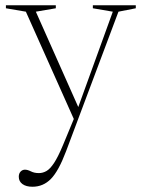

<svg xmlns="http://www.w3.org/2000/svg" viewBox="-20 -446 546 731"><path d="M103.5 265Q79.5 265 65.5 254.8Q51.5 244.5 51.5 227Q51.5 214.5 58.5 207.2Q65.5 200 75 200Q85 200 97.8 206.5Q110.5 213 128 213Q143 213 156.8 205.2Q170.5 197.5 185.8 174.5Q201 151.5 220 106L261 7L78.5 -401.5L2.5 -414.5V-426H192.5V-414.5L116.5 -401.5L278 -38.5L409.5 -401.5L333.5 -414.5V-426H497V-414.5L431 -401.5L231.5 130Q203 205.5 173.8 235.2Q144.5 265 103.5 265Z"/></svg>

Font: Newsreader 16pt ExtraLight
Style: Regular
Weight: 275
Designer: Hugues Gentile
Foundry: Production Type
Version: Version 1.003; ttfautohint (v1.8.3)